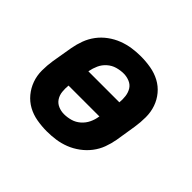

<svg xmlns="http://www.w3.org/2000/svg" viewBox="-130 -690 860 860"><g transform="rotate(45 300.0 -260.0)"><path d="M256 8Q224 8 192.5 2.5Q161 -3 134.5 -17.5Q108 -32 88.5 -55.5Q69 -79 58.5 -108Q48 -137 48 -169.5Q48 -202 53 -234L70 -334Q75 -362 85 -389Q95 -416 112.5 -439.5Q130 -463 154.5 -481Q179 -499 206.5 -509.5Q234 -520 261.5 -524Q289 -528 317 -528Q349 -528 380.5 -522.5Q412 -517 439 -502.5Q466 -488 485.5 -464.5Q505 -441 515 -412Q525 -383 525 -350.5Q525 -318 520 -286L504 -186Q499 -158 489 -131Q479 -104 461 -80.5Q443 -57 418.5 -39Q394 -21 367 -10.5Q340 0 312 4Q284 8 256 8ZM198 -314H394Q396 -334 393.5 -353.5Q391 -373 381.5 -388.5Q372 -404 354 -411.5Q336 -419 317 -419Q296 -419 275 -413Q254 -407 237 -392Q220 -377 211 -357Q202 -337 198 -316ZM256 -101Q277 -101 298 -107Q319 -113 336 -128Q353 -143 362.5 -163Q372 -183 375 -204L376 -206H180Q178 -186 180 -166.5Q182 -147 192 -131.5Q202 -116 219.5 -108.5Q237 -101 256 -101Z"/></g></svg>

Font: Iosevka Extrabold Extended
Style: Italic
Weight: 800
Width: 7
Italic angle: -9°
Monospace: yes
Designer: Belleve Invis
Foundry: Belleve Invis
Version: Version 32.5.0; ttfautohint (v1.8.4)